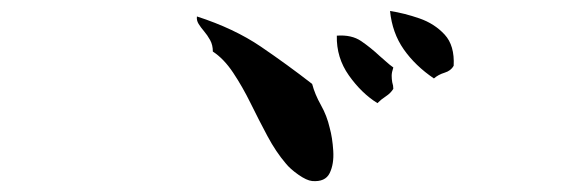

<svg xmlns="http://www.w3.org/2000/svg" viewBox="-20 -552 1040 350"><path d="M581 -319Q586 -301 587.5 -277Q589 -253 581 -236.5Q573 -220 549 -222Q539 -223 524 -233.5Q509 -244 501 -254Q483 -275 467.5 -304Q452 -333 437 -363.5Q422 -394 405 -419.5Q388 -445 368 -458Q368 -470 363 -479Q358 -488 352 -495Q346 -502 342 -508.5Q338 -515 339 -522Q407 -500 455.5 -467Q504 -434 549 -399Q554 -380 565 -360.5Q576 -341 581 -319ZM807 -432Q802 -423 790.5 -419.5Q779 -416 771 -409Q737 -432 716 -462Q695 -492 691 -532Q717 -528 744.5 -518.5Q772 -509 790.5 -489Q809 -469 807 -432ZM697 -390Q692 -382 683.5 -376.5Q675 -371 668 -364Q639 -382 616 -414.5Q593 -447 594 -487Q621 -489 638.5 -477Q656 -465 672 -450Q678 -445 684 -439.5Q690 -434 697 -429Q694 -420 694 -414Q694 -408 695 -402Q696 -399 696.5 -396Q697 -393 697 -390Z"/></svg>

Font: Yuji Syuku
Style: Regular
Weight: 400
Designer: Kataoka Yuji
Foundry: Kinuta Font Factory
Version: Version 3.002